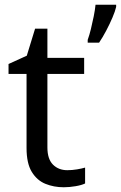

<svg xmlns="http://www.w3.org/2000/svg" viewBox="-20 -780 510 810"><path d="M264 -62Q284 -62 305 -65.5Q326 -69 339 -73V-6Q325 1 299 5.5Q273 10 249 10Q207 10 171.5 -4.5Q136 -19 114 -55Q92 -91 92 -156V-468H16V-510L93 -545L128 -659H180V-536H335V-468H180V-158Q180 -109 203.5 -85.5Q227 -62 264 -62ZM470 -751Q466 -733 454.5 -706Q443 -679 428 -650.5Q413 -622 398 -600H350V-612Q357 -631 363.5 -657.5Q370 -684 375.5 -711.5Q381 -739 383 -760H470Z"/></svg>

Font: Noto Sans Bengali UI
Style: Regular
Weight: 400
Designer: Jelle Bosma - Monotype Design Team
Foundry: Monotype Imaging Inc.
Version: Version 2.003; ttfautohint (v1.8.4.7-5d5b)